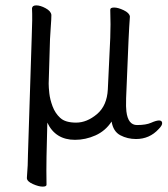

<svg xmlns="http://www.w3.org/2000/svg" viewBox="-20 -504 623 714"><path d="M259 16Q186 16 156 -48L153 78Q152 129 153 183Q153 190 138.5 190Q124 190 102.5 180.5Q81 171 80 159V157Q84 108 84 70L98 -367Q101 -436 99 -473Q100 -484 115 -484Q130 -484 149.5 -473.5Q169 -463 171 -449V-446Q171 -433 169 -407Q167 -381 166 -359L161 -193Q161 -179 163.5 -156.5Q166 -134 175.5 -108.5Q185 -83 204 -65.5Q223 -48 263 -48Q303 -48 340.5 -79.5Q378 -111 381 -172L390 -363Q392 -412 390 -468Q390 -476 404.5 -476Q419 -476 440 -466Q461 -456 463 -443V-441Q462 -427 460.5 -403.5Q459 -380 458 -355L449 -139Q448 -104 450 -90Q456 -39 489.5 -39Q523 -39 542 -47.5Q561 -56 571.5 -56Q582 -56 583 -47Q584 -38 570 -24Q536 13 486 13Q454 13 427.5 -1Q401 -15 395 -52Q372 -17 335 -0.5Q298 16 259 16Z"/></svg>

Font: LXGW WenKai Lite
Style: Regular
Weight: 400
Designer: LXGW / Fontworks Inc.
Foundry: LXGW / Fontworks Inc.
Version: Version 1.511; March 25, 2025